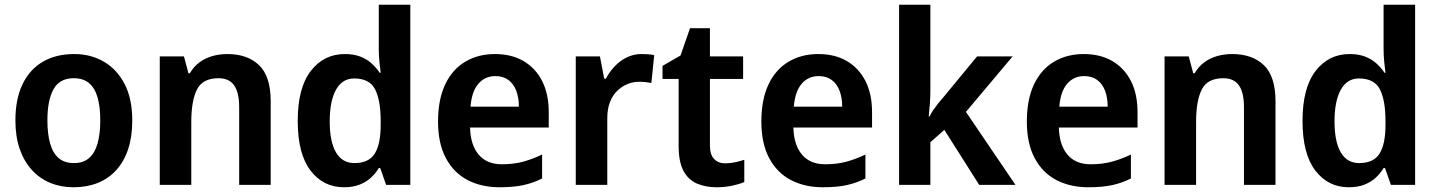

<svg xmlns="http://www.w3.org/2000/svg" viewBox="-20 -780 6062 810"><path d="M538 -272Q538 -204 521 -152Q504 -100 471.5 -63.5Q439 -27 393 -8.5Q347 10 290 10Q237 10 192 -8.5Q147 -27 114 -63.5Q81 -100 63 -152Q45 -204 45 -272Q45 -362 75 -424.5Q105 -487 160.5 -519.5Q216 -552 293 -552Q364 -552 419.5 -519Q475 -486 506.5 -424Q538 -362 538 -272ZM180 -272Q180 -215 191.5 -174.5Q203 -134 227.5 -113Q252 -92 292 -92Q331 -92 355.5 -113Q380 -134 391.5 -174.5Q403 -215 403 -272Q403 -330 391.5 -369.5Q380 -409 355.5 -429.5Q331 -450 291 -450Q232 -450 206 -404Q180 -358 180 -272Z M939 -552Q1024 -552 1073 -505Q1122 -458 1122 -353V0H989V-328Q989 -389 968 -419.5Q947 -450 902 -450Q835 -450 811 -402.5Q787 -355 787 -265V0H654V-542H756L775 -471H781Q797 -499 821.5 -517Q846 -535 876 -543.5Q906 -552 939 -552Z M1431 10Q1344 10 1290 -60.5Q1236 -131 1236 -270Q1236 -409 1291 -480.5Q1346 -552 1435 -552Q1472 -552 1499.5 -541.5Q1527 -531 1547 -513Q1567 -495 1582 -473H1586Q1584 -487 1581 -516Q1578 -545 1578 -570V-760H1711V0H1609L1584 -71H1578Q1565 -49 1545 -30.5Q1525 -12 1497 -1Q1469 10 1431 10ZM1475 -92Q1536 -92 1561 -132Q1586 -172 1586 -253V-269Q1586 -357 1562.5 -403Q1539 -449 1474 -449Q1424 -449 1397.5 -401.5Q1371 -354 1371 -268Q1371 -182 1397.5 -137Q1424 -92 1475 -92Z M2068 -552Q2138 -552 2188.5 -522.5Q2239 -493 2267 -438.5Q2295 -384 2295 -306V-242H1963Q1965 -168 1999.5 -127.5Q2034 -87 2097 -87Q2146 -87 2185.5 -97.5Q2225 -108 2267 -128V-27Q2229 -8 2188 1Q2147 10 2087 10Q2011 10 1952.5 -20.5Q1894 -51 1861 -113Q1828 -175 1828 -267Q1828 -360 1858 -423.5Q1888 -487 1942.5 -519.5Q1997 -552 2068 -552ZM2070 -459Q2026 -459 1998 -426.5Q1970 -394 1965 -330H2169Q2169 -368 2158 -397Q2147 -426 2125 -442.5Q2103 -459 2070 -459Z M2686 -552Q2700 -552 2715 -551Q2730 -550 2740 -547L2728 -430Q2718 -432 2704.5 -433.5Q2691 -435 2676 -435Q2651 -435 2627.5 -425.5Q2604 -416 2584.5 -397.5Q2565 -379 2553.5 -350Q2542 -321 2542 -281V0H2409V-542H2511L2529 -448H2536Q2551 -477 2573.5 -500.5Q2596 -524 2624.5 -538Q2653 -552 2686 -552Z M3039 -91Q3061 -91 3081.5 -95.5Q3102 -100 3120 -106V-12Q3099 -3 3068.5 3.5Q3038 10 3002 10Q2957 10 2920.5 -5.5Q2884 -21 2863.5 -59Q2843 -97 2843 -165V-447H2775V-502L2851 -546L2891 -661H2975V-542H3115V-447H2975V-166Q2975 -128 2992.5 -109.5Q3010 -91 3039 -91Z M3432 -552Q3502 -552 3552.5 -522.5Q3603 -493 3631 -438.5Q3659 -384 3659 -306V-242H3327Q3329 -168 3363.5 -127.5Q3398 -87 3461 -87Q3510 -87 3549.5 -97.5Q3589 -108 3631 -128V-27Q3593 -8 3552 1Q3511 10 3451 10Q3375 10 3316.5 -20.5Q3258 -51 3225 -113Q3192 -175 3192 -267Q3192 -360 3222 -423.5Q3252 -487 3306.5 -519.5Q3361 -552 3432 -552ZM3434 -459Q3390 -459 3362 -426.5Q3334 -394 3329 -330H3533Q3533 -368 3522 -397Q3511 -426 3489 -442.5Q3467 -459 3434 -459Z M3905 -399Q3905 -373 3903 -344.5Q3901 -316 3898 -289H3902Q3907 -301 3917 -315.5Q3927 -330 3938.5 -344.5Q3950 -359 3961 -371L4102 -542H4252L4055 -308L4264 0H4111L3964 -232L3905 -180V0H3773V-760H3905Z M4552 -552Q4622 -552 4672.5 -522.5Q4723 -493 4751 -438.5Q4779 -384 4779 -306V-242H4447Q4449 -168 4483.5 -127.5Q4518 -87 4581 -87Q4630 -87 4669.5 -97.5Q4709 -108 4751 -128V-27Q4713 -8 4672 1Q4631 10 4571 10Q4495 10 4436.5 -20.5Q4378 -51 4345 -113Q4312 -175 4312 -267Q4312 -360 4342 -423.5Q4372 -487 4426.5 -519.5Q4481 -552 4552 -552ZM4554 -459Q4510 -459 4482 -426.5Q4454 -394 4449 -330H4653Q4653 -368 4642 -397Q4631 -426 4609 -442.5Q4587 -459 4554 -459Z M5178 -552Q5263 -552 5312 -505Q5361 -458 5361 -353V0H5228V-328Q5228 -389 5207 -419.5Q5186 -450 5141 -450Q5074 -450 5050 -402.5Q5026 -355 5026 -265V0H4893V-542H4995L5014 -471H5020Q5036 -499 5060.5 -517Q5085 -535 5115 -543.5Q5145 -552 5178 -552Z M5670 10Q5583 10 5529 -60.5Q5475 -131 5475 -270Q5475 -409 5530 -480.5Q5585 -552 5674 -552Q5711 -552 5738.5 -541.5Q5766 -531 5786 -513Q5806 -495 5821 -473H5825Q5823 -487 5820 -516Q5817 -545 5817 -570V-760H5950V0H5848L5823 -71H5817Q5804 -49 5784 -30.5Q5764 -12 5736 -1Q5708 10 5670 10ZM5714 -92Q5775 -92 5800 -132Q5825 -172 5825 -253V-269Q5825 -357 5801.5 -403Q5778 -449 5713 -449Q5663 -449 5636.5 -401.5Q5610 -354 5610 -268Q5610 -182 5636.5 -137Q5663 -92 5714 -92Z"/></svg>

Font: Noto Sans Display SemiBold
Style: Regular
Weight: 600
Designer: Monotype Design Team
Foundry: Monotype Imaging Inc.
Version: Version 2.003